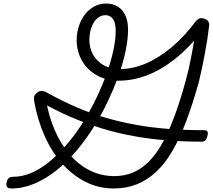

<svg xmlns="http://www.w3.org/2000/svg" viewBox="-20 -1055 1204 1087"><path d="M44 12Q26 12 19.5 3Q13 -6 18 -25Q22 -41 30.5 -47.5Q39 -54 53 -54Q109 -54 163 -78.5Q217 -103 268 -146.5Q319 -190 366.5 -247Q414 -304 454.5 -370Q495 -436 528 -505Q561 -574 585 -642Q609 -710 622 -771Q635 -832 635 -880Q635 -909 628.5 -928.5Q622 -948 609 -958.5Q596 -969 577 -969Q556 -969 539.5 -958Q523 -947 511 -927.5Q499 -908 492.5 -882.5Q486 -857 486 -828Q486 -783 507 -745.5Q528 -708 566.5 -686Q605 -664 660 -664Q730 -664 803 -694.5Q876 -725 948.5 -785Q1021 -845 1089 -935Q1096 -944 1105.5 -949Q1115 -954 1129 -951Q1148 -948 1157 -936.5Q1166 -925 1164 -909Q1160 -873 1154 -834.5Q1148 -796 1140.5 -755.5Q1133 -715 1124.5 -674Q1116 -633 1106 -592Q1072 -470 1035.5 -372.5Q999 -275 957.5 -203Q916 -131 865.5 -83.5Q815 -36 755.5 -12Q696 12 624 12Q539 12 465 -25Q391 -62 332 -128.5Q273 -195 233 -284.5Q193 -374 174 -479Q171 -495 173 -507Q175 -519 190 -530Q203 -541 217 -540.5Q231 -540 249 -529Q334 -482 416.5 -446.5Q499 -411 583 -387Q667 -363 754 -347.5Q841 -332 936.5 -325Q1032 -318 1138 -318Q1150 -318 1154.5 -310Q1159 -302 1154 -284Q1150 -268 1143 -260.5Q1136 -253 1123 -253Q1020 -253 923 -260.5Q826 -268 733.5 -285Q641 -302 552 -329.5Q463 -357 375.5 -395Q288 -433 201 -484L239 -499Q254 -401 289 -320Q324 -239 375 -180Q426 -121 489.5 -89.5Q553 -58 628 -58Q687 -58 736 -79.5Q785 -101 826 -143.5Q867 -186 902.5 -251Q938 -316 970 -403Q1002 -490 1032 -600Q1052 -674 1065 -746Q1078 -818 1090 -885L1126 -880Q1050 -784 971 -721.5Q892 -659 812 -628.5Q732 -598 649 -598Q598 -598 554.5 -616Q511 -634 479.5 -665Q448 -696 431 -738Q414 -780 414 -827Q414 -869 426.5 -907Q439 -945 461 -973.5Q483 -1002 513.5 -1018.5Q544 -1035 580 -1035Q620 -1035 648 -1017Q676 -999 690.5 -966Q705 -933 705 -887Q705 -836 692 -771Q679 -706 653 -632.5Q627 -559 591.5 -483.5Q556 -408 510.5 -335.5Q465 -263 412 -200.5Q359 -138 299.5 -90.5Q240 -43 175.5 -15.5Q111 12 44 12Z"/></svg>

Font: Playwrite CO Light
Style: Regular
Weight: 300
Version: Version 1.002